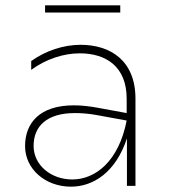

<svg xmlns="http://www.w3.org/2000/svg" viewBox="-20 -697 633 720"><path d="M456 0H488V-327C488 -470 394 -529 282 -529C219 -529 151 -507 97 -468V-435C153 -476 219 -497 279 -497C378 -497 455 -447 455 -327V-273L346 -293C313 -299 284 -302 257 -302C128 -302 74 -235 74 -149C74 -63 150 3 246 3C330 3 414 -51 456 -178ZM149 -650H431V-677H149ZM106 -150C106 -224 156 -273 261 -273C285 -273 311 -271 340 -266L455 -245C425 -91 337 -24 251 -24C172 -24 106 -77 106 -150Z"/></svg>

Font: Chess Sans ExtraLight
Style: Regular
Weight: 275
Designer: Wolf Bōese
Foundry: Wolf Bōese
Version: Version 7.223;Glyphs 3.3 (3306)